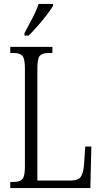

<svg xmlns="http://www.w3.org/2000/svg" viewBox="-20 -951 515 971"><path d="M32 0V-31H50Q80 -31 93 -45Q106 -59 106 -109V-604Q106 -655 93 -669Q80 -683 49 -683H32V-714H245V-683H226Q194 -683 181.5 -669Q169 -655 169 -606V-38H339Q376 -38 389 -57.5Q402 -77 405 -119L411 -210H442L437 0ZM104 -784Q126 -825 145 -861Q164 -897 175 -931H248V-921Q238 -904 217.5 -877Q197 -850 172 -821.5Q147 -793 125 -771H104Z"/></svg>

Font: Noto Serif Sinhala ExtraCondensed Light
Style: Regular
Weight: 300
Width: 2
Designer: Jelle Bosma - Monotype Design Team
Foundry: Monotype Imaging Inc.
Version: Version 2.007; ttfautohint (v1.8.4.7-5d5b)